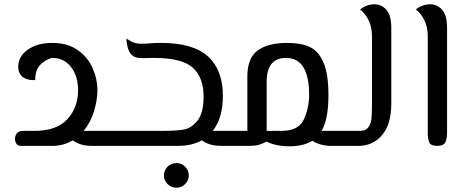

<svg xmlns="http://www.w3.org/2000/svg" viewBox="-20 -680 2154 895"><path d="M535 -70V0H413Q380 0 358.5 -6.5Q337 -13 319 -26Q277 0 223 0H77Q63 0 56.5 -10Q50 -20 50 -33Q50 -48 59 -59Q68 -70 88 -70H141Q244 -70 294 -124.5Q344 -179 344 -259Q344 -326 310.5 -368.5Q277 -411 221 -410Q184 -398 164 -374Q144 -350 144 -307Q118 -305 98 -314Q65 -329 65 -369Q65 -417 109.5 -448.5Q154 -480 224 -480Q294 -480 341.5 -447Q389 -414 411.5 -363Q434 -312 434 -259Q434 -213 418 -161Q402 -109 370 -70ZM197 -407H195Z M1065 -70V0H1015Q982 0 960.5 -6.5Q939 -13 921 -26Q875 0 809 0H535V-70H745Q802 -70 836.5 -76Q871 -82 900 -117Q929 -152 929 -230Q929 -320 878 -365Q827 -410 699 -410L641 -409Q610 -409 595 -423Q580 -437 574 -464Q568 -491 570 -500Q584 -490 600 -483Q616 -476 640 -476L668 -477Q692 -480 731 -480Q880 -480 949.5 -417Q1019 -354 1019 -233Q1019 -131 972 -70ZM744 138Q744 114 761 97Q778 80 803 80Q826 80 843 97Q860 114 860 138Q860 161 843 178Q826 195 803 195Q778 195 761 178Q744 161 744 138Z M1594 -70V0H1527Q1472 0 1436 -24Q1395 2 1328 2Q1268 2 1222 -20Q1208 -12 1190 -6Q1172 0 1139 0H1065V-70H1133V-322Q1133 -411 1182 -445.5Q1231 -480 1319 -480Q1383 -480 1424 -461Q1465 -442 1488 -388.5Q1511 -335 1511 -236Q1511 -124 1479 -70ZM1421 -238Q1421 -410 1313 -410Q1223 -410 1223 -298V-70H1293Q1373 -70 1397 -124.5Q1421 -179 1421 -238ZM1229 -22H1228Z M1594 -70H1659Q1685 -70 1697 -86.5Q1709 -103 1711.5 -126.5Q1714 -150 1714 -188V-512Q1714 -555 1697 -588Q1680 -621 1659 -635Q1665 -643 1684.5 -651.5Q1704 -660 1725 -660Q1758 -660 1781 -634.5Q1804 -609 1804 -549V-194Q1803 -98 1760 -49Q1717 0 1651 0H1594Z M1974 -64V-512Q1974 -555 1957 -588Q1940 -621 1919 -635Q1925 -643 1944.5 -651.5Q1964 -660 1985 -660Q2018 -660 2041 -634.5Q2064 -609 2064 -549V-64Q2064 -32 2055.5 -16Q2047 0 2018 0Q1989 0 1981.5 -15.5Q1974 -31 1974 -64Z"/></svg>

Font: El Messiri
Style: Regular
Weight: 400
Designer: Mohamed Gaber
Foundry: Kief Type Foundry
Version: Version 2.006